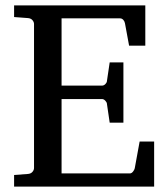

<svg xmlns="http://www.w3.org/2000/svg" viewBox="-20 -691 623 711"><path d="M32.2 0V-43L84 -46.9Q94.7 -47.9 100.3 -54.7Q106 -61.5 106 -68.8V-602.1Q106 -609.4 100.3 -616.2Q94.7 -623 84 -624L32.2 -627.9V-670.9H518.1V-522H458L442.9 -604Q441.9 -611.3 436.8 -617.2Q431.6 -623 424.8 -623H208V-374H357.9Q364.7 -374 370.4 -379.9Q376 -385.7 376 -391.1L386.2 -460H437V-236.8H386.2L376 -306.2Q376 -311.5 370.1 -317.9Q364.3 -324.2 357.9 -324.2H208V-48.8H460.9Q467.3 -48.8 472.7 -55.7Q478 -62.5 479 -67.9L497.1 -167H550.8V0Z"/></svg>

Font: Charis SIL APac
Style: Regular
Weight: 400
Foundry: SIL International
Version: Version 5.000